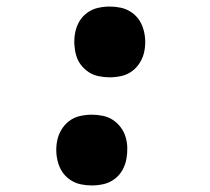

<svg xmlns="http://www.w3.org/2000/svg" viewBox="-20 -558 640 586"><path d="M315 -322Q298 -322 281 -325.5Q264 -329 250.5 -338Q237 -347 227 -360Q217 -373 212.5 -389Q208 -405 207 -422Q206 -439 209 -456Q212 -474 221 -490.5Q230 -507 245.5 -518.5Q261 -530 279 -534Q297 -538 315 -538Q332 -538 348.5 -534.5Q365 -531 379 -522Q393 -513 402.5 -500Q412 -487 417 -471Q422 -455 423 -438Q424 -421 421 -404Q418 -386 408.5 -369.5Q399 -353 384 -341.5Q369 -330 350.5 -326Q332 -322 315 -322ZM260 8Q243 8 226.5 4.5Q210 1 196 -8Q182 -17 172.5 -30Q163 -43 158 -59Q153 -75 152 -92Q151 -109 154 -126Q157 -144 166.5 -160.5Q176 -177 191 -188.5Q206 -200 224.5 -204Q243 -208 260 -208Q277 -208 294 -204.5Q311 -201 324.5 -192Q338 -183 348 -170Q358 -157 363 -141Q368 -125 368.5 -108Q369 -91 366 -74Q363 -56 354 -39.5Q345 -23 329.5 -11.5Q314 0 296 4Q278 8 260 8Z"/></svg>

Font: Iosevka Slab HvExObl
Style: Regular
Weight: 900
Width: 7
Italic angle: -9°
Monospace: yes
Designer: Belleve Invis
Foundry: Belleve Invis
Version: Version 11.1.1; ttfautohint (v1.8.3)